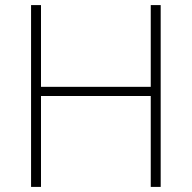

<svg xmlns="http://www.w3.org/2000/svg" viewBox="-20 -734 753 754"><path d="M611 0V-714H572V-393H141V-714H102V0H141V-357H572V0Z"/></svg>

Font: Noto Sans Thai Looped ExtraLight
Style: Regular
Weight: 200
Designer: Sasikarn Vongin, Ben Mitchell
Foundry: The Fontpad Ltd
Version: Version 1.001